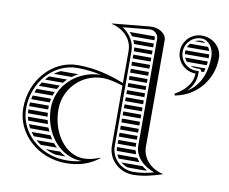

<svg xmlns="http://www.w3.org/2000/svg" viewBox="-71 -704 952 798"><g transform="rotate(10 405.0 -305.0)"><path d="M720 -477.4H732C737.4 -477.4 742 -472.8 742 -467.4H753.4C755 -472.6 756.4 -477.9 757.6 -483.4H694.3C702 -479.6 710.8 -477.4 720 -477.4ZM676.2 -497.4H760.3C761 -502.6 761.7 -508 762.1 -513.4H666.3C668.7 -507.5 672.1 -502.1 676.2 -497.4ZM662.5 -527.4H762.9C763 -530 763 -532.7 763 -535.4C763 -538.1 762.9 -540.8 762.6 -543.4H662.5C662.2 -540.8 662 -538.1 662 -535.4C662 -532.7 662.2 -530 662.5 -527.4ZM666.3 -557.4H759.8C758 -563.3 755.4 -568.7 752.3 -573.4H676.2C672.1 -568.7 668.7 -563.3 666.3 -557.4ZM694.3 -587.4H738.7C732.9 -591.3 726.4 -593.4 720 -593.4C710.8 -593.4 702 -591.2 694.3 -587.4ZM720 -455.4C720 -413.7 690.2 -380.5 649.3 -358.3L650.7 -350.5C741 -366.4 805 -443.2 805 -535.4C805 -579.6 766.9 -615.4 720 -615.4C675.8 -615.4 640 -579.6 640 -535.4C640 -491.2 675.8 -455.4 720 -455.4ZM720 -467.4C682.5 -467.4 652 -497.9 652 -535.4C652 -572.9 682.5 -603.4 720 -603.4C749.3 -603.4 773 -572.9 773 -535.4C773 -469.4 750.6 -410.5 698.3 -379.4C718.8 -400.2 732 -425.6 732 -455.4V-467.4ZM241.2 -368H167C157.6 -363.6 148.6 -358.2 140.2 -352H216C223.9 -357.9 232.3 -363.3 241.2 -368ZM199.4 -338H123.3C118.1 -333 113 -327.7 108.3 -322H184.3C189 -327.6 194 -333 199.4 -338ZM173.6 -308H97.7C94.2 -302.9 90.9 -297.5 87.8 -292H163.8C166.8 -297.5 170.1 -302.8 173.6 -308ZM157 -278H80.8C78.4 -272.8 76.2 -267.5 74.3 -262H151.1C152.8 -267.4 154.8 -272.8 157 -278ZM147.2 -248H69.8C68.4 -242.8 67.1 -237.4 66.1 -232H144.4C145.1 -237.4 146 -242.8 147.2 -248ZM143.2 -218H63.8C63.1 -212.7 62.6 -207.4 62.3 -202H143.1C143 -204.7 143 -207.3 143 -210C143 -212.7 143.1 -215.3 143.2 -218ZM248.3 -22C239.3 -26.6 230.8 -31.9 222.8 -38H161.7C175.8 -31 191.1 -25.6 207.1 -22ZM181.1 -82C177.6 -87.1 174.3 -92.5 171.2 -98H91.4C95.2 -92.5 99.4 -87.1 103.9 -82ZM191.6 -68H117.7C124 -62.3 130.7 -56.9 137.8 -52H206.4C201.2 -57 196.3 -62.4 191.6 -68ZM144 -188H62C62.1 -182.6 62.4 -177.3 63 -172H146C145.1 -177.3 144.5 -182.6 144 -188ZM148.6 -158H65.3C66.4 -152.6 67.8 -147.2 69.5 -142H152.8C151.2 -147.2 149.8 -152.6 148.6 -158ZM157.4 -128H74.7C77.1 -122.5 79.7 -117.2 82.6 -112H164.1C161.7 -117.2 159.4 -122.5 157.4 -128ZM420.9 -578C425.6 -573 429.7 -567.6 433.4 -562H528V-570C528 -572.8 527.5 -575.5 526.5 -578ZM441.3 -548C443.7 -542.9 445.8 -537.5 447.4 -532H528V-548ZM450.6 -518C451.4 -512.8 451.9 -507.5 452 -502H528V-518ZM528 -202V-218H452V-202ZM528 -188H452V-172H528ZM528 -158H452V-142H528ZM528 -128H452V-112H528.3C528.1 -114.6 528 -117.3 528 -120ZM528 -488H452V-472H528ZM528 -458H452V-442H528ZM528 -428H452V-412H528ZM528 -398H452V-382H528ZM528 -368H452V-352H528ZM528 -338H452V-322H528ZM528 -308H452V-292H528ZM528 -278H452V-262H528ZM528 -248H452V-232H528ZM535.8 -82C533.6 -87.1 531.8 -92.5 530.5 -98H452C452.2 -92.5 452.8 -87.2 454 -82ZM543.1 -68H458.6C461.1 -62.3 464.2 -56.9 467.9 -52H555.3C550.8 -57 546.7 -62.4 543.1 -68ZM570.2 -38H481C489.4 -30.9 499.2 -25.4 510 -22H582.2C585.3 -22.5 588.4 -23.1 591.5 -23.8C583.9 -28 576.8 -32.8 570.2 -38ZM40 -190C40 -82.4 135.4 5 253 5C306 5 351 -8 392 -40L391 -42C368 -33 348 -27 323 -27C246.8 -27 185 -109 185 -210C185 -298.3 256.7 -370 345 -370C370.3 -370 401.8 -362.5 430 -352.9V-100C430 -42 478 4 536 4C580 4 616 -6 658 -19V-21C607 -32 570 -72 570 -120V-570C570 -594.5 542.7 -615.4 508.2 -615.4C505.5 -615.4 502.8 -615.3 500 -615L342 -600V-598C393 -587 430 -548 430 -500V-364.3C365.5 -389.1 304.4 -405 233 -405C126.5 -405 40 -308.7 40 -190ZM442 -500C442 -539.2 420.1 -572.2 388.1 -592.3L500.6 -603C501.7 -603.1 502.8 -603.2 503.9 -603.2C522.4 -603.2 538 -588.3 538 -570V-120C538 -74.4 573.6 -37.8 622.3 -21C592.3 -12.8 567.1 -8 536 -8C484.4 -8 442 -48.9 442 -100ZM334.1 -381.7C233.8 -380.4 153 -304 153 -210C153 -102.7 226.4 -15.5 317.3 -15.1C296.7 -9.4 276.2 -7 253 -7C141.1 -7 52 -89.9 52 -190C52 -302.1 133.1 -393 233 -393C268.5 -393 301.8 -388.9 334.1 -381.7Z"/></g></svg>

Font: SortefaxS02
Style: Medium
Weight: 500
Designer: gluk
Foundry: gluk
Version: Version 0.261